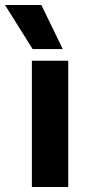

<svg xmlns="http://www.w3.org/2000/svg" viewBox="-63 -751 359 771"><path d="M65 0V-507H211V0ZM103 -731 189 -554H68L-43 -731Z"/></svg>

Font: Hind Bold
Style: Regular
Weight: 700
Designer: Manushi Parikh, Satya Rajpurohit
Foundry: Indian Type Foundry
Version: Version 1.201;PS 1.0;hotconv 1.0.78;makeotf.lib2.5.61930; tt